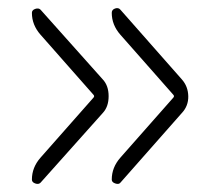

<svg xmlns="http://www.w3.org/2000/svg" viewBox="-20 -530 540 479"><path d="M81.1 -136.7 212.9 -286.1Q216.8 -290 212.9 -293.9L81.1 -443.4Q59.6 -467.8 59.6 -498Q59.6 -504.9 67.9 -507.8Q76.2 -510.7 81.1 -505.9L236.3 -332Q251 -316.4 251 -290Q251 -263.7 236.3 -248L81.1 -74.2Q76.2 -69.3 67.9 -72.3Q59.6 -75.2 59.6 -82Q59.6 -112.3 81.1 -136.7ZM280.3 -136.7 412.1 -286.1Q416 -290 412.1 -293.9L280.3 -443.4Q258.8 -467.8 258.8 -498Q258.8 -505.9 267.1 -508.8Q275.4 -511.7 280.3 -505.9L433.6 -332Q449.2 -314.5 449.7 -290Q450.2 -265.6 433.6 -248L280.3 -74.2Q276.4 -69.3 267.6 -72.3Q258.8 -75.2 258.8 -82Q258.8 -112.3 280.3 -136.7Z"/></svg>

Font: Rounded-L Mgen+ 1mn light
Style: Regular
Weight: 200
Designer: [Source Han Sans]
Ryoko NISHIZUKA  (kana & ideographs); Paul D. Hunt (Latin, Greek & Cyrillic); Wenlong ZHANG  (bopomofo
Version: Version 1.059.20150602